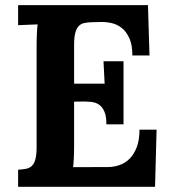

<svg xmlns="http://www.w3.org/2000/svg" viewBox="-20 -720 664 740"><path d="M265.6 -328.1V-164.1Q265.6 -150.4 265.4 -137.5Q265.1 -124.5 264.6 -112.8Q264.2 -101.1 263.4 -91.6Q262.7 -82 261.7 -75.7L396 -76.2Q418 -76.2 439.9 -83.5Q461.9 -90.8 479 -107.7Q496.1 -124.5 506.8 -152.1Q517.6 -179.7 517.6 -220.2H583.5L577.6 0H49.8V-65.9Q66.4 -66.9 79.8 -69.3Q93.3 -71.8 102.3 -80.1Q111.3 -88.4 116.2 -105.5Q121.1 -122.6 121.1 -152.8V-536.1Q121.1 -549.8 121.3 -563Q121.6 -576.2 122.1 -588.1Q122.6 -600.1 123.3 -609.9Q124 -619.6 125 -626L49.8 -623V-700.2H550.3L556.2 -506.3H490.2Q490.2 -546.9 478.8 -572.3Q467.3 -597.7 449.7 -611.8Q432.1 -626 410.6 -630.9Q389.2 -635.7 368.7 -635.3L332.5 -634.3Q316.9 -633.8 304.4 -631.1Q292 -628.4 283.4 -619.6Q274.9 -610.8 270.3 -593.8Q265.6 -576.7 265.6 -547.4V-397.5H383.3L378.9 -483.9H456.1V-240.7H390.1Q390.1 -272 382.3 -290Q374.5 -308.1 361.3 -316.9Q348.1 -325.7 330.3 -327.4Q312.5 -329.1 292 -328.6Z"/></svg>

Font: DimaBanoo
Style: Bold
Weight: 800
Designer: R.Balvardi
Foundry: R.Balvardi
Version: Version 1.0.0-alpha3